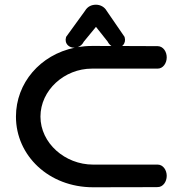

<svg xmlns="http://www.w3.org/2000/svg" viewBox="-20 -783 764 803"><path d="M259.2 -632.4 257 -629.4 255.9 -625.9C252.6 -614.9 254.8 -601.9 264.9 -592.7C271.7 -586.5 280.9 -583.5 290 -583.5C290.7 -583.5 291.5 -583.5 292.2 -583.5C148.2 -553.7 46.7 -435.9 46.7 -295.3C46.7 -132.3 184.1 0.2 369.3 0.2C530.9 0.2 639.3 -0.5 639.3 -0.5C662 -0.5 677.3 -23.4 677.3 -47.6C677.3 -71.8 662 -94.6 639.3 -94.6L369.3 -94.6C251.4 -94.6 149.2 -184.8 149.2 -295.3C149.2 -405.8 249.3 -496 364.4 -496C478.8 -496 639.3 -496 639.3 -496C662.1 -496 677.3 -518.8 677.3 -543C677.3 -566.8 662.8 -589.3 639.9 -590C639 -590.1 583.4 -590.4 490.7 -590.6C491.9 -591.6 493 -592.6 494.1 -593.7C502.8 -602.9 504.6 -615.3 501.6 -625.8L500.6 -629.3L498.5 -632.3C498.5 -632.3 435.5 -724.2 426.1 -737.7C417.7 -753 400.7 -763.3 381.5 -763.3C364.2 -763.3 346.7 -756.8 335.6 -737.8C328.9 -728.6 259.2 -632.4 259.2 -632.4ZM330.5 -608.7 381.4 -670.7 430.4 -608.8C433.3 -602.7 438.5 -595.8 445.9 -590.7C420.6 -590.8 393.3 -590.8 364.4 -590.8C344.1 -590.8 324.4 -589.1 305.3 -585.9C316.4 -589.7 325.2 -597.9 330.5 -608.7Z"/></svg>

Font: Hi.
Style: Black
Weight: 400
Designer: Mew Too, Robert Jablonski
Foundry: Cannot Into Space Fonts
Version: Version 1.996